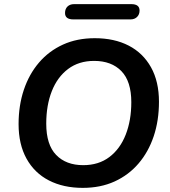

<svg xmlns="http://www.w3.org/2000/svg" viewBox="-20 -900 825 930"><path d="M381 10Q287 10 217 -26Q147 -62 108.5 -131.5Q70 -201 70 -299Q70 -389 95.5 -465Q121 -541 169 -597Q217 -653 285 -684Q353 -715 439 -715Q534 -715 603.5 -679Q673 -643 711.5 -574Q750 -505 750 -407Q750 -316 724.5 -240Q699 -164 651 -108Q603 -52 535 -21Q467 10 381 10ZM383 -100Q458 -100 510 -139.5Q562 -179 589 -248Q616 -317 616 -405Q616 -506 568 -555.5Q520 -605 436 -605Q362 -605 310 -566Q258 -527 231 -458.5Q204 -390 204 -301Q204 -199 252 -149.5Q300 -100 383 -100ZM335 -806Q295 -806 295 -837Q295 -857 307 -868.5Q319 -880 339 -880H616Q656 -880 656 -849Q656 -830 644 -818Q632 -806 612 -806Z"/></svg>

Font: Nunito ExtraLight
Style: Bold Italic
Weight: 700
Italic angle: -9°
Version: Version 3.602